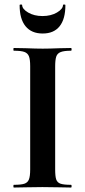

<svg xmlns="http://www.w3.org/2000/svg" viewBox="-20 -840 382 860"><path d="M297.9 -12.2Q300.8 -12.2 300.8 -6.1Q300.8 0 297.9 0Q264.6 0 246.1 -1L169.9 -2L96.2 -1Q76.2 0 42 0Q40 0 40 -6.1Q40 -12.2 42 -12.2Q74.2 -12.2 89.1 -17.1Q104 -22 109.6 -36.4Q115.2 -50.8 115.2 -81.1V-543.9Q115.2 -573.7 109.6 -587.9Q104 -602.1 89.1 -607.4Q74.2 -612.8 42 -612.8Q40 -612.8 40 -618.9Q40 -625 42 -625L96.2 -624Q142.1 -622.1 171.4 -622.1Q200.7 -622.1 247.1 -624L297.9 -625Q300.8 -625 300.8 -618.9Q300.8 -612.8 297.9 -612.8Q267.1 -612.8 252 -606.9Q236.8 -601.1 231.9 -586.4Q227.1 -571.8 227.1 -542V-81.1Q227.1 -49.8 231.9 -35.9Q236.8 -22 251.5 -17.1Q266.1 -12.2 297.9 -12.2ZM67.9 -816.9Q67.9 -819.8 73.5 -819.8Q79.1 -819.8 79.1 -817.9Q79.1 -799.8 106 -783.9Q132.8 -768.1 170.4 -768.1Q208 -768.1 235.1 -783.9Q262.2 -799.8 262.2 -817.9Q262.2 -819.8 267.6 -819.8Q272.9 -819.8 272.9 -816.9Q272.9 -754.9 247.1 -722.4Q221.2 -689.9 171.1 -689.9Q121.1 -689.9 94.5 -722.4Q67.9 -754.9 67.9 -816.9Z"/></svg>

Font: Cormorant-Bold
Style: Bold
Weight: 700
Designer: Christian Thalmann (Catharsis Fonts)
Version: Version 3.000